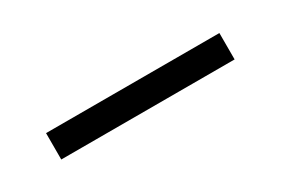

<svg xmlns="http://www.w3.org/2000/svg" viewBox="-8 -517 516 353"><g transform="rotate(-30 250.0 -340.0)"><path d="M66 -312V-368H434V-312Z"/></g></svg>

Font: Iosevka Term Light
Style: Regular
Weight: 300
Monospace: yes
Designer: Belleve Invis
Foundry: Belleve Invis
Version: Version 9.0.1; ttfautohint (v1.8.3)